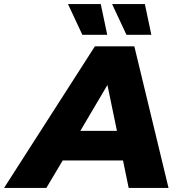

<svg xmlns="http://www.w3.org/2000/svg" viewBox="-88 -929 894 949"><path d="M520 -136H222L141 0H-68L381 -700H576L745 0H548ZM490 -282 443 -509 309 -282ZM248 -909H410L442 -757H319ZM466 -909H628L660 -757H537Z"/></svg>

Font: Idrija
Style: Italic
Weight: 800
Italic angle: -11.3°
Designer: Julieta Ulanovsky
Foundry: Julieta Ulanovsky
Version: Version 7.200